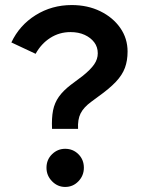

<svg xmlns="http://www.w3.org/2000/svg" viewBox="-20 -730 567 760"><path d="M186 -220Q184 -263 190 -293Q196 -323 213 -347Q230 -371 260 -394L308 -430Q339 -455 353 -475.5Q367 -496 367 -519Q367 -544 353 -562.5Q339 -581 315 -592Q291 -603 259 -603Q215 -603 179 -580Q143 -557 121 -517L25 -562Q57 -630 121 -670Q185 -710 264 -710Q327 -710 377 -685.5Q427 -661 456 -619.5Q485 -578 485 -526Q485 -490 474.5 -461.5Q464 -433 438.5 -406Q413 -379 368 -347L341 -327Q311 -305 299 -281Q287 -257 289 -220ZM238 10Q208 10 186 -12.5Q164 -35 164 -66Q164 -98 186 -119.5Q208 -141 238 -141Q269 -141 290.5 -119.5Q312 -98 312 -66Q312 -35 290.5 -12.5Q269 10 238 10Z"/></svg>

Font: Red Hat Text SemiBold
Style: Regular
Weight: 600
Designer: Pentagram, MCKL
Foundry: MCKL
Version: Version 1.030